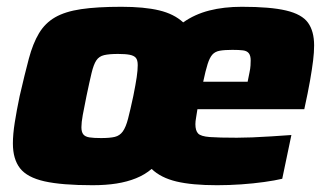

<svg xmlns="http://www.w3.org/2000/svg" viewBox="-20 -538 970 566"><path d="M253 8Q162 8 111 -3.5Q60 -15 39 -42Q18 -69 18 -115Q18 -142 23.5 -177Q29 -212 38 -255Q53 -320 65 -365Q77 -410 95 -440Q113 -470 142.5 -487Q172 -504 219 -511Q266 -518 338 -518Q405 -518 449 -507.5Q493 -497 520 -472Q554 -496 597 -507Q640 -518 693 -518Q777 -518 823.5 -507Q870 -496 888 -471Q906 -446 906 -404Q906 -384 903 -359.5Q900 -335 894 -300.5Q888 -266 877 -216H562Q560 -202 558 -191Q556 -180 556 -172Q556 -153 564 -144.5Q572 -136 598.5 -134Q625 -132 678 -132Q697 -132 723.5 -133Q750 -134 780 -136Q810 -138 839 -140L812 -11Q791 -6 759 -1.5Q727 3 691 5.5Q655 8 620 8Q546 8 500 -3Q454 -14 427 -40Q407 -23 381 -12.5Q355 -2 323.5 3Q292 8 253 8ZM278 -131Q304 -131 318.5 -134.5Q333 -138 342 -150.5Q351 -163 357.5 -188Q364 -213 373 -255Q380 -290 383 -310.5Q386 -331 386 -346Q386 -361 380.5 -367.5Q375 -374 362.5 -376.5Q350 -379 328 -379Q302 -379 287 -375.5Q272 -372 264 -360Q256 -348 250 -323Q244 -298 235 -255Q228 -221 224 -199Q220 -177 220 -163Q220 -149 225.5 -142Q231 -135 243.5 -133Q256 -131 278 -131ZM579 -297H710Q713 -313 715.5 -324.5Q718 -336 718.5 -345Q719 -354 719 -360Q719 -374 713.5 -381Q708 -388 696.5 -389.5Q685 -391 665 -391Q642 -391 628 -388.5Q614 -386 606 -377Q598 -368 592 -349Q586 -330 579 -297Z"/></svg>

Font: Saira SemiExpanded ExtraBold
Style: Italic
Weight: 800
Width: 6
Italic angle: -12°
Designer: Hector Gatti with collaboration of the Omnibus-Type team
Foundry: Omnibus-Type
Version: Version 1.101